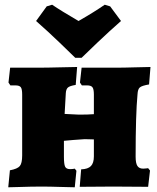

<svg xmlns="http://www.w3.org/2000/svg" viewBox="-20 -791 665 814"><path d="M22 -69Q54 -75 64 -87Q74 -99 74 -132V-390Q74 -414 68 -421.5Q62 -429 45 -429H24L16 -441L23 -504H132Q181 -504 234 -505.5Q287 -507 307 -507L301 -431Q276 -427 268 -420Q260 -413 259 -396L254 -308L315 -305Q354 -305 378 -307V-390Q378 -413 372 -421Q366 -429 349 -429H327L319 -441L326 -504H466Q505 -504 552 -505.5Q599 -507 618 -507L612 -433Q582 -428 573 -420.5Q564 -413 563 -391Q555 -306 555 -127Q555 -99 562.5 -87.5Q570 -76 587 -76Q595 -76 600.5 -77Q606 -78 608 -78L616 -68L608 1L461 0L318 1L324 -73Q353 -74 365.5 -87Q378 -100 378 -128V-200L339 -201Q318 -200 290 -197.5Q262 -195 251 -194V-127Q251 -95 256 -84.5Q261 -74 277 -74Q286 -74 291 -75Q296 -76 297 -76L304 -67L297 3Q280 3 235.5 1.5Q191 0 154 0Q114 0 54 2L15 3ZM133 -702 178 -764 201 -771Q239 -745 313 -702Q381 -741 424 -771L447 -764L493 -702Q444 -659 392.5 -610Q341 -561 326 -546H299Q284 -561 233 -610Q182 -659 133 -702Z"/></svg>

Font: Alegreya SC Black
Style: Regular
Weight: 900
Designer: Juan Pablo del Peral
Foundry: Huerta Tipografica
Version: Version 2.007; ttfautohint (v1.6)